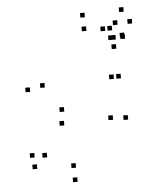

<svg xmlns="http://www.w3.org/2000/svg" viewBox="-53 -567 726 837"><g transform="rotate(-5 310.0 -149.0)"><path d="M496 -29V-49H476V-29ZM550 -445V-465H530V-445ZM517.5 -499.5V-519.5H497.5V-499.5ZM486 -445V-465H466V-445ZM430.5 -34V-54H410.5V-34ZM251.5 160V140H231.5V160ZM130 104V84H110V104ZM75.5 100V80H55.5V100ZM82.5 150.5V130.5H62.5V150.5ZM253 222V202H233V222ZM449.5 -211V-231H429.5V-211ZM480.5 -211V-231H460.5V-211ZM513.5 -381.5V-401.5H493.5V-381.5ZM473 -381.5V-401.5H453V-381.5ZM221.5 -88V-108H201.5V-88ZM146.5 -200V-220H126.5V-200ZM348.5 -430V-450H328.5V-430ZM460.5 -381.5V-401.5H440.5V-381.5ZM460.5 -423V-443H440.5V-423ZM430 -423V-443H410V-423ZM471.5 -341.5V-361.5H451.5V-341.5ZM511.5 -388.5V-408.5H491.5V-388.5ZM347 -490V-510H327V-490ZM81 -186.5V-206.5H61V-186.5ZM216.5 -28V-48H196.5V-28Z"/></g></svg>

Font: Monaspace Radon Dots Var
Style: Regular
Weight: 400
Designer: Riley Cran and the Lettermatic Team
Version: Version 1.100 (Monaspace Radon Dots)